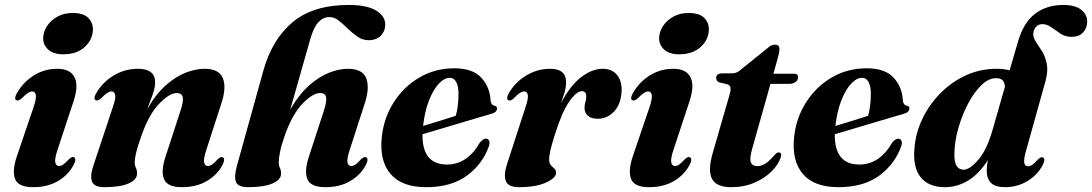

<svg xmlns="http://www.w3.org/2000/svg" viewBox="-20 -745 4414 776"><path d="M235 -525.5Q196 -525.5 175 -544.5Q154 -563.5 154.5 -591.5Q155 -616.5 170 -639.5Q185 -662.5 211.5 -677.5Q238 -692.5 273.5 -692.5Q317 -692.5 336.5 -673Q356 -653.5 355.5 -625.5Q354.5 -584.5 322.2 -555Q290 -525.5 235 -525.5ZM213 -141Q200 -102.5 203.5 -88.2Q207 -74 218.5 -74Q226.5 -74 235.5 -80Q244.5 -86 258 -101Q265.5 -108 270 -109.8Q274.5 -111.5 278.5 -109.5Q290.5 -104 278 -79.5Q257.5 -39 215.2 -13.8Q173 11.5 113.5 11.5Q54.5 11.5 41.2 -21.2Q28 -54 48.5 -114.5L115.5 -311.5Q127.5 -347 124.8 -361.2Q122 -375.5 110.5 -375.5Q102.5 -375.5 93 -369.5Q83.5 -363.5 67.5 -347Q55 -336.5 47 -339.5Q35.5 -344.5 47.5 -367Q72.5 -412 115.8 -439.5Q159 -467 212 -467Q263.5 -467 281 -433.2Q298.5 -399.5 277 -335Z M367.5 -339.5Q356 -345 368 -367Q393.5 -412 438.8 -439.5Q484 -467 538 -467Q607 -467 607 -412Q607 -390.5 596.8 -362.2Q586.5 -334 575 -303.5Q610 -365 650.8 -400.8Q691.5 -436.5 731.8 -451.8Q772 -467 806 -467Q865.5 -467 880.8 -429Q896 -391 874.5 -326.5L814.5 -141Q801.5 -102 805 -88Q808.5 -74 820 -74Q828 -74 837 -79.8Q846 -85.5 859.5 -101Q867 -108 871.2 -109.5Q875.5 -111 880 -109.5Q892 -104 879.5 -79Q859 -39 816.8 -13.8Q774.5 11.5 715 11.5Q656 11.5 642.8 -21.2Q629.5 -54 649.5 -113.5L708.5 -294.5Q722.5 -336 718.5 -352.5Q714.5 -369 694 -369Q665.5 -369 624 -326.5Q582.5 -284 551.5 -196.5Q524.5 -121 524.5 -89.5Q524.5 -76 529.2 -66.5Q534 -57 534 -44Q534 -18.5 499.5 -3.5Q465 11.5 402.5 11.5Q360.5 11.5 351.8 -11.2Q343 -34 358.5 -79L436 -312Q448.5 -347.5 445.5 -361.5Q442.5 -375.5 431 -375.5Q423 -375.5 413.5 -369.5Q404 -363.5 388 -347Q375.5 -336.5 367.5 -339.5Z M1130.5 -196Q1117.5 -160 1112 -132Q1106.5 -104 1106.5 -89.5Q1106.5 -76 1111.2 -66.2Q1116 -56.5 1116 -43.5Q1116 -18.5 1081.2 -3.5Q1046.5 11.5 983.5 11.5Q941.5 11.5 933.5 -10.2Q925.5 -32 938 -76.5L1044 -458Q1079.5 -586 1162.8 -655.5Q1246 -725 1390 -725Q1462 -725 1499.5 -702.8Q1537 -680.5 1537 -645.5Q1537 -619.5 1519 -601Q1501 -582.5 1469.5 -582.5Q1445.5 -582.5 1425 -596.8Q1404.5 -611 1385.8 -629.2Q1367 -647.5 1349 -661.8Q1331 -676 1311.5 -676Q1287 -676 1267.5 -656Q1248 -636 1234.5 -588.5L1153 -302Q1188.5 -363.5 1229.5 -399.8Q1270.5 -436 1311 -451.5Q1351.5 -467 1385.5 -467Q1445.5 -467 1460.2 -428.5Q1475 -390 1454 -326.5L1394 -141Q1381 -102 1384.5 -88Q1388 -74 1399.5 -74Q1407.5 -74 1416.5 -79.8Q1425.5 -85.5 1439 -101Q1446.5 -108 1451 -109.5Q1455.5 -111 1459.5 -109.5Q1471.5 -104 1459 -79Q1438.5 -39 1396.5 -13.8Q1354.5 11.5 1294.5 11.5Q1235.5 11.5 1222.2 -21.2Q1209 -54 1229 -113.5L1288 -294.5Q1301.5 -336 1298 -352.5Q1294.5 -369 1273.5 -369Q1244 -369 1202.2 -325.5Q1160.5 -282 1130.5 -196Z M1956.5 -155.5Q1931.5 -83 1868 -35.8Q1804.5 11.5 1702 11.5Q1604 11.5 1558.5 -41.8Q1513 -95 1523 -190.5Q1531 -268 1571.2 -331.2Q1611.5 -394.5 1675 -431.8Q1738.5 -469 1816.5 -469Q1890.5 -469 1925.2 -431Q1960 -393 1962.5 -340Q1964 -321 1978 -318Q1989 -316 1989 -306.5Q1989 -300 1983.8 -294.2Q1978.5 -288.5 1964.5 -284.5Q1948.5 -280 1916.2 -270.5Q1884 -261 1844 -249Q1804 -237 1763 -224.8Q1722 -212.5 1687.5 -202.5Q1686 -80 1786.5 -80Q1868.5 -80 1919 -168Q1933 -185.5 1944.5 -184.5Q1952.5 -184 1956.5 -177Q1960.5 -170 1956.5 -155.5ZM1798 -430.5Q1775.5 -430.5 1753 -406.2Q1730.5 -382 1713.5 -338.2Q1696.5 -294.5 1690 -236Q1723.5 -246 1759.8 -257.2Q1796 -268.5 1822 -277Q1827 -293.5 1830 -315.8Q1833 -338 1833 -365.5Q1833.5 -395 1824.2 -412.8Q1815 -430.5 1798 -430.5Z M2035.5 -339.5Q2024 -345 2036 -367Q2061 -412 2106.2 -439.5Q2151.5 -467 2203.5 -467Q2268 -467 2268 -412.5Q2268 -393.5 2261.8 -372Q2255.5 -350.5 2247 -327Q2283 -397.5 2327.8 -432.2Q2372.5 -467 2415.5 -467Q2455.5 -467 2475.5 -440Q2495.5 -413 2492 -371.5Q2488 -320.5 2460.5 -292.8Q2433 -265 2396 -265Q2369.5 -265 2356 -277.2Q2342.5 -289.5 2342.5 -308.5Q2342.5 -321 2346 -332.5Q2349.5 -344 2349.5 -355Q2349.5 -376.5 2332 -376.5Q2310 -376.5 2280.5 -334.2Q2251 -292 2222.5 -200.5Q2211 -164.5 2205.2 -140.5Q2199.5 -116.5 2199.5 -100Q2199.5 -85 2206.5 -77.2Q2213.5 -69.5 2220.5 -63.5Q2227.5 -57.5 2227.5 -46.5Q2227.5 -26 2186.8 -7.2Q2146 11.5 2077.5 11.5Q2033.5 11.5 2024.2 -13.8Q2015 -39 2030 -84L2104 -312Q2116 -347.5 2113.2 -361.5Q2110.5 -375.5 2099 -375.5Q2091 -375.5 2081.2 -369.5Q2071.5 -363.5 2056 -347Q2043.5 -336 2035.5 -339.5Z M2724.5 -525.5Q2685.5 -525.5 2664.5 -544.5Q2643.5 -563.5 2644 -591.5Q2644.5 -616.5 2659.5 -639.5Q2674.5 -662.5 2701 -677.5Q2727.5 -692.5 2763 -692.5Q2806.5 -692.5 2826 -673Q2845.5 -653.5 2845 -625.5Q2844 -584.5 2811.8 -555Q2779.5 -525.5 2724.5 -525.5ZM2702.5 -141Q2689.5 -102.5 2693 -88.2Q2696.5 -74 2708 -74Q2716 -74 2725 -80Q2734 -86 2747.5 -101Q2755 -108 2759.5 -109.8Q2764 -111.5 2768 -109.5Q2780 -104 2767.5 -79.5Q2747 -39 2704.8 -13.8Q2662.5 11.5 2603 11.5Q2544 11.5 2530.8 -21.2Q2517.5 -54 2538 -114.5L2605 -311.5Q2617 -347 2614.2 -361.2Q2611.5 -375.5 2600 -375.5Q2592 -375.5 2582.5 -369.5Q2573 -363.5 2557 -347Q2544.5 -336.5 2536.5 -339.5Q2525 -344.5 2537 -367Q2562 -412 2605.2 -439.5Q2648.5 -467 2701.5 -467Q2753 -467 2770.5 -433.2Q2788 -399.5 2766.5 -335Z M2919 -404.5 2888.5 -411.5Q2874.5 -416.5 2874.5 -430Q2874.5 -448.5 2900.5 -448.5H2940Q2959.5 -448.5 2978.5 -467L3084 -552Q3096.5 -564.5 3112.5 -564.5Q3130.5 -564.5 3130.5 -546.5Q3130.5 -535.5 3124.5 -514L3106 -447H3189.5Q3205.5 -447 3205.5 -433Q3205.5 -420.5 3195.2 -413.2Q3185 -406 3168 -406H3094L3020 -143.5Q3008.5 -103 3015 -88.2Q3021.5 -73.5 3041.5 -73.5Q3073.5 -73.5 3108.5 -116.5Q3119 -129 3127 -129Q3141 -128.5 3136 -110.5Q3127 -81 3099.2 -53Q3071.5 -25 3029.5 -6.8Q2987.5 11.5 2935.5 11.5Q2875 11.5 2857.5 -22.5Q2840 -56.5 2861 -128L2928 -360Q2934.5 -382 2932.2 -391.5Q2930 -401 2919 -404.5Z M3623 -155.5Q3598 -83 3534.5 -35.8Q3471 11.5 3368.5 11.5Q3270.5 11.5 3225 -41.8Q3179.5 -95 3189.5 -190.5Q3197.5 -268 3237.8 -331.2Q3278 -394.5 3341.5 -431.8Q3405 -469 3483 -469Q3557 -469 3591.8 -431Q3626.5 -393 3629 -340Q3630.5 -321 3644.5 -318Q3655.5 -316 3655.5 -306.5Q3655.5 -300 3650.2 -294.2Q3645 -288.5 3631 -284.5Q3615 -280 3582.8 -270.5Q3550.5 -261 3510.5 -249Q3470.5 -237 3429.5 -224.8Q3388.5 -212.5 3354 -202.5Q3352.5 -80 3453 -80Q3535 -80 3585.5 -168Q3599.5 -185.5 3611 -184.5Q3619 -184 3623 -177Q3627 -170 3623 -155.5ZM3464.5 -430.5Q3442 -430.5 3419.5 -406.2Q3397 -382 3380 -338.2Q3363 -294.5 3356.5 -236Q3390 -246 3426.2 -257.2Q3462.5 -268.5 3488.5 -277Q3493.5 -293.5 3496.5 -315.8Q3499.5 -338 3499.5 -365.5Q3500 -395 3490.8 -412.8Q3481.5 -430.5 3464.5 -430.5Z M4194.5 -78.5Q4174 -38.5 4133.2 -13.5Q4092.5 11.5 4041.5 11.5Q4002 11.5 3985 -6.2Q3968 -24 3968 -54.5Q3968 -73.5 3972.5 -98Q3938.5 -43.5 3894 -16Q3849.5 11.5 3798.5 11.5Q3733.5 11.5 3701 -28.8Q3668.5 -69 3676 -146.5Q3680.5 -207 3707.8 -264.2Q3735 -321.5 3779.8 -367.2Q3824.5 -413 3882.8 -440Q3941 -467 4008 -467Q4038 -467 4060.5 -460.5L4094 -575.5Q4116.5 -654 4163.5 -689.5Q4210.5 -725 4277.5 -725Q4326 -725 4350 -705.5Q4374 -686 4374 -659Q4374 -631.5 4357.5 -613.8Q4341 -596 4311 -596Q4286 -596 4266.2 -609Q4246.5 -622 4229 -634.8Q4211.5 -647.5 4193 -647.5Q4177.5 -647.5 4167.2 -636.5Q4157 -625.5 4156 -608.5Q4156 -592 4167.5 -575Q4179 -558 4192 -537Q4205 -516 4210.8 -487Q4216.5 -458 4205.5 -417L4127 -136Q4117 -101 4119.8 -87Q4122.5 -73 4135 -73Q4143 -73 4152 -79Q4161 -85 4174.5 -100Q4182 -107 4186.5 -108.8Q4191 -110.5 4195 -108.5Q4207 -103.5 4194.5 -78.5ZM3837.5 -128.5Q3836 -89.5 3846.5 -74.2Q3857 -59 3874 -59Q3899.5 -59 3934 -99.2Q3968.5 -139.5 3991 -218L4041.5 -394Q4041 -410.5 4033 -419.8Q4025 -429 4005 -429Q3975 -429 3945.8 -400.2Q3916.5 -371.5 3892.5 -325.8Q3868.5 -280 3853.5 -227.8Q3838.5 -175.5 3837.5 -128.5Z"/></svg>

Font: Fraunces 72pt
Style: Bold Italic
Weight: 700
Italic angle: -16°
Version: Version 1.000;[b76b70a41]